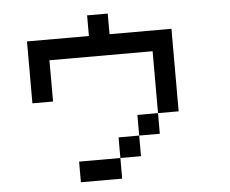

<svg xmlns="http://www.w3.org/2000/svg" viewBox="-55 -864 1109 927"><g transform="rotate(-5 500.0 -400.0)"><path d="M800 -300H700V-600H200V-400H100V-700H400V-800H500V-700H800ZM300 0V-100H500V0ZM500 -100V-200H600V-100ZM600 -200V-300H700V-200Z"/></g></svg>

Font: Galmuri9 Regular
Style: Regular
Weight: 400
Designer: Lee Minseo (quiple)
Version: Version 2.399;hotconv 1.1.1;makeotfexe 2.6.0 DEVELOPMENT